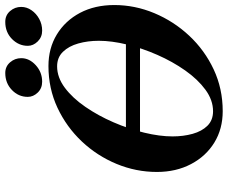

<svg xmlns="http://www.w3.org/2000/svg" viewBox="-90 -782 886 747"><g transform="rotate(-90 353.5 -409.0)"><path d="M127.3 -307.8 130.6 -362.6H650.1L643.8 -307.8ZM294 14Q225 14 171.8 -18.6Q118.6 -51.3 88.1 -109.3Q57.5 -167.4 57.5 -242.2Q57.5 -323.2 88.7 -398.8Q120 -474.5 176.1 -534.1Q232.3 -593.7 307.2 -628.9Q382.2 -664 469.6 -664Q538.6 -664 592.3 -631.4Q646 -598.7 676.5 -541.1Q706.9 -483.4 706.9 -407.8Q706.9 -327.6 675.3 -252Q643.6 -176.3 587.5 -116.3Q531.3 -56.3 456.4 -21.1Q381.4 14 294 14ZM293.7 -23.6Q337 -23.6 377.4 -53.2Q417.7 -82.8 452.4 -132Q487 -181.2 513 -240.4Q539 -299.6 553.4 -358.9Q567.8 -418.2 567.8 -468Q567.8 -510.9 557.4 -547.9Q547 -584.9 524.9 -607.6Q502.9 -630.3 468.3 -630.3Q425.3 -630.3 385 -600.2Q344.8 -570.1 310.7 -520.3Q276.5 -470.6 250.7 -411Q224.8 -351.4 210.3 -291.2Q195.8 -231 195.8 -181.2Q195.8 -139.1 205.8 -103.1Q215.8 -67.1 237.4 -45.3Q259.1 -23.6 293.7 -23.6ZM607.3 -688.5Q582.3 -688.5 565.2 -705.8Q548.2 -723.2 548.2 -744.3Q548.2 -779.6 574.7 -805.8Q601.2 -832 641.4 -832Q667.3 -832 683.4 -813.3Q699.6 -794.6 699.6 -770.1Q699.6 -748.6 686.7 -730Q673.9 -711.4 653 -700Q632.1 -688.5 607.3 -688.5ZM408.6 -688.5Q382.9 -688.5 366.3 -705.7Q349.6 -723 349.6 -744.5Q349.6 -780.4 376.4 -806.2Q403.1 -832 442.6 -832Q467.9 -832 484.1 -813.2Q500.2 -794.5 500.2 -770Q500.2 -738.3 472.9 -713.4Q445.6 -688.5 408.6 -688.5Z"/></g></svg>

Font: EB Garamond
Style: Italic
Weight: 400
Italic angle: -17.2°
Designer: Georg Duffner and Octavio Pardo
Foundry: Georg Duffner
Version: Version 1.001